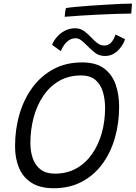

<svg xmlns="http://www.w3.org/2000/svg" viewBox="-20 -1000 739 1046"><path d="M272.5 25.5Q198.5 25.5 152 -4Q105.5 -33.5 83.8 -85Q62 -136.5 62 -203Q62 -296.5 86.5 -379.2Q111 -462 158 -525Q205 -588 272.5 -624Q340 -660 427 -660Q503.5 -660 547.5 -626.8Q591.5 -593.5 610.2 -539Q629 -484.5 629 -419Q629 -327.5 605.5 -247Q582 -166.5 536.5 -105.2Q491 -44 424.5 -9.2Q358 25.5 272.5 25.5ZM279.5 -54Q345 -54 395.8 -82.5Q446.5 -111 481.5 -161Q516.5 -211 534.5 -275.5Q552.5 -340 552.5 -412.5Q552.5 -457.5 541 -498Q529.5 -538.5 500.8 -563.8Q472 -589 421 -589Q354 -589 302.5 -559.2Q251 -529.5 216 -477.8Q181 -426 163.2 -359.5Q145.5 -293 145.5 -220Q145.5 -174 159 -136.2Q172.5 -98.5 201.8 -76.2Q231 -54 279.5 -54ZM264 -755.5Q271 -776 288.8 -797Q306.5 -818 332.2 -832Q358 -846 388.5 -846Q418 -846 438.8 -830.5Q459.5 -815 476.5 -796.5Q492.5 -779.5 509.5 -765.8Q526.5 -752 549 -752Q572 -752 587 -770Q602 -788 609.5 -812L661 -786.5Q658.5 -776 650 -760.5Q641.5 -745 627.8 -730Q614 -715 595 -705Q576 -695 552 -695Q520 -695 497 -713Q474 -731 455 -751Q439.5 -767 424.2 -779.2Q409 -791.5 392.5 -791.5Q372 -791.5 356.2 -781Q340.5 -770.5 329.2 -754.5Q318 -738.5 311 -721.5ZM695 -926Q661.5 -926 615.8 -924.5Q570 -923 519.2 -920.5Q468.5 -918 419.8 -915Q371 -912 332.5 -908.5Q333 -920 334.8 -933.2Q336.5 -946.5 339.5 -956Q355 -959 388.5 -962.2Q422 -965.5 465 -968.5Q508 -971.5 553 -974.2Q598 -977 636.5 -978.8Q675 -980.5 699 -980.5Z"/></svg>

Font: Grandstander Thin Light
Style: Italic
Weight: 300
Italic angle: -15°
Version: Version 1.200